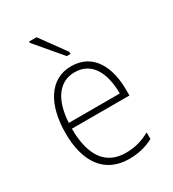

<svg xmlns="http://www.w3.org/2000/svg" viewBox="-185 -854 869 965"><g transform="rotate(-30 250.0 -371.5)"><path d="M264 -595H286V-607L180 -753H137V-745ZM279 10C334 10 379 -2 420 -24V-62C372 -36 331 -25 279 -25C165 -25 104 -107 104 -266H438V-298C438 -430 385 -540 257 -540C130 -540 65 -423 65 -262C65 -97 135 10 279 10ZM401 -299H105C113 -435 170 -505 257 -505C357 -505 401 -417 401 -299Z"/></g></svg>

Font: Noto Sans Mono ExtraCondensed ExtraLight
Style: Regular
Weight: 200
Width: 2
Designer: Monotype Design Team
Foundry: Monotype Imaging Inc.
Version: Version 2.014